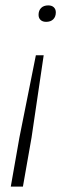

<svg xmlns="http://www.w3.org/2000/svg" viewBox="-20 -510 270 712"><path d="M20 182 52 0 113 -305H142L97 0L65 182ZM151 -429Q138 -429 130.5 -436Q123 -443 123 -455Q123 -471 132.5 -480.5Q142 -490 159 -490Q172 -490 179.5 -483Q187 -476 187 -464Q187 -448 177.5 -438.5Q168 -429 151 -429Z"/></svg>

Font: Gantari ExtraLight
Style: Italic
Weight: 250
Italic angle: -10°
Designer: Anugrah Pasau
Foundry: Lafontype
Version: Version 1.000